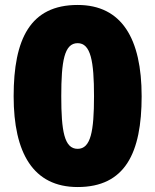

<svg xmlns="http://www.w3.org/2000/svg" viewBox="-20 -744 626 774"><path d="M551 -356C551 -588 471 -724 293 -724C102 -724 35 -587 35 -356C35 -127 114 10 293 10C484 10 551 -127 551 -356ZM227 -356C227 -497 239 -570 293 -570C346 -570 359 -497 359 -356C359 -215 346 -144 293 -144C239 -144 227 -216 227 -356Z"/></svg>

Font: Noto Sans Thai Looped Black
Style: Regular
Weight: 900
Designer: Sasikarn Vongin, Ben Mitchell
Foundry: The Fontpad Ltd
Version: Version 1.001